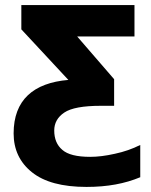

<svg xmlns="http://www.w3.org/2000/svg" viewBox="-20 -734 601 764"><path d="M324.2 9.8C408.2 9.8 477.1 -3.4 538.1 -28.8V-157.2C507.3 -141.6 473.6 -129.9 437 -122.1C400.4 -113.8 367.7 -109.9 338.9 -109.9C286.1 -109.9 249 -119.1 228 -137.7C206.5 -155.8 195.8 -181.6 195.8 -214.8C195.8 -244.1 209 -268.1 235.8 -286.1C262.7 -304.2 311 -313 381.8 -313H434.1V-418.9L287.1 -588.9H515.1V-713.9H64.9V-617.2L252 -416C113.3 -404.3 34.2 -336.4 34.2 -203.1C34.2 -139.2 58.6 -87.4 106.9 -48.8C155.3 -9.8 227.5 9.8 324.2 9.8Z"/></svg>

Font: Avrile Sans
Style: Bold
Weight: 700
Designer: Monotype Design Team, Google (font), Stefan Peev (BGR Cyrillic), Cristiano Sobral (main changes)
Foundry: The Avrile Sans Project Authors
Version: Version 3.110